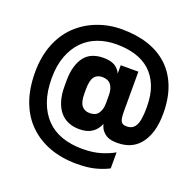

<svg xmlns="http://www.w3.org/2000/svg" viewBox="-155 -878 1280 1254"><g transform="rotate(20 485.0 -250.5)"><path d="M504.5 213.2Q579.7 213.2 632.4 199.5Q685.2 185.8 724.8 164.8V53.3Q687.2 75.5 632.7 92.2Q578.2 108.8 504.5 108.8Q426.8 108.8 363.2 86.6Q299.5 64.3 254.9 18.3Q210.3 -27.7 185.6 -96.4Q160.8 -165.2 160.8 -257Q160.8 -346.2 185.8 -412Q210.7 -477.8 254 -522.1Q297.3 -566.3 356.7 -588.1Q416 -609.8 484.8 -609.8Q556.2 -609.8 615.9 -591.9Q675.7 -574 718.6 -535.2Q761.5 -496.5 785.5 -436.4Q809.5 -376.3 809.5 -290Q809.5 -243.3 804.5 -211.8Q799.5 -180.3 788.9 -162Q778.3 -143.7 763.3 -136Q748.3 -128.3 727.3 -128.3Q713.2 -128.3 703.6 -132.4Q694 -136.5 688.6 -145.9Q683.2 -155.3 680.8 -171.3Q678.3 -187.3 678.3 -211.7V-490.5H555.7V-432.5Q549.7 -446 539.9 -458Q530.2 -470 515.6 -479.2Q501 -488.3 481 -493Q461 -497.7 434 -497.7Q393.8 -497.7 361 -485Q328.2 -472.3 305.7 -444.8Q283.3 -417.3 270.4 -374.8Q257.5 -332.3 257.5 -273.8V-235.2Q257.5 -178.7 270.7 -135.2Q284 -91.7 308 -62.8Q332 -34 366.4 -19.7Q400.8 -5.3 442.8 -5.3Q468.3 -5.3 489.8 -10.4Q511.3 -15.5 528.9 -26.9Q546.5 -38.3 559.2 -54.2Q571.8 -70.2 581.2 -91.7Q587.3 -65.8 600.2 -49.2Q613.2 -32.7 629.7 -22.7Q646.2 -12.8 665.9 -9.4Q685.7 -6 707.7 -6Q755.3 -6 794.6 -22.2Q833.8 -38.5 863 -73.9Q892.2 -109.3 908.5 -162.5Q924.8 -215.7 924.8 -290Q924.8 -392.5 894.7 -471.8Q864.7 -551.2 807.7 -605.2Q750.8 -659.2 669.2 -686.7Q587.5 -714.2 484.8 -714.2Q393.3 -714.2 312.7 -682.9Q232.2 -651.7 172.2 -593.7Q112.3 -535.7 78.9 -450.3Q45.5 -364.8 45.5 -257Q45.5 -142.7 78 -55.3Q110.5 32 171.3 91.5Q232.2 151 316.4 182.1Q400.7 213.2 504.5 213.2ZM471.2 -127.3Q434.3 -127.3 415.1 -152.6Q395.8 -177.8 395.8 -235.8V-267.2Q395.8 -326.8 414.8 -352.1Q433.8 -377.3 470 -377.3Q488.8 -377.3 503.9 -371.4Q519 -365.5 528.7 -353.7Q538.3 -342 544.2 -323.9Q550 -305.8 550 -281.2V-223Q550 -199 544.2 -181.1Q538.3 -163.2 528.9 -150.8Q519.5 -138.5 504.3 -132.9Q489.2 -127.3 471.2 -127.3Z"/></g></svg>

Font: Golos Text VF
Style: Regular
Weight: 400
Designer: A.Korolkova, Vitaly Kuzmin
Foundry: ParaType Ltd
Version: Version 2.005